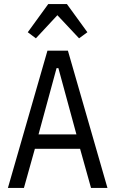

<svg xmlns="http://www.w3.org/2000/svg" viewBox="-20 -927 568 947"><path d="M310 -907 411 -768 370 -738 263 -852 157 -738 117 -768 218 -907ZM429 0 375 -193H152L98 0H19L214 -677H315L510 0ZM268 -591H259L170 -264H357Z"/></svg>

Font: PlemolJP
Style: Regular
Weight: 400
Monospace: yes
Version: v2.0.4; ttfautohint (v1.8.4.7-5d5b-dirty) -l 6 -r 45 -G 200 